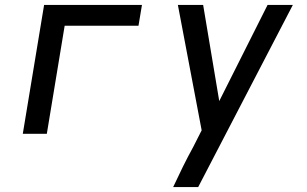

<svg xmlns="http://www.w3.org/2000/svg" viewBox="-20 -540 1240 775"><path d="M72 0 158 -520H553L539 -436H241L169 0Z M679 215Q698 174 718 133.5Q738 93 760 53L794 -14L698 -520H800L865 -132L1060 -520H1162L780 215Z"/></svg>

Font: Iosevka Custom Medium Oblique
Style: Regular
Weight: 500
Italic angle: -9°
Designer: Belleve Invis
Foundry: Belleve Invis
Version: Version 27.0.1